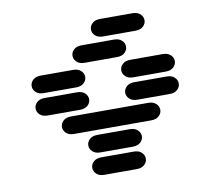

<svg xmlns="http://www.w3.org/2000/svg" viewBox="-89 -965 1178 1055"><g transform="rotate(-10 500.0 -437.0)"><path d="M409.2 -13.7H590.8Q618.2 -13.7 633.8 -28.3Q649.4 -43 649.4 -62.5Q649.4 -82 633.8 -96.7Q618.2 -111.3 590.8 -111.3H409.2Q381.8 -111.3 366.2 -96.7Q350.6 -82 350.6 -62.5Q350.6 -43 366.2 -28.3Q381.8 -13.7 409.2 -13.7ZM409.2 -138.7H590.8Q618.2 -138.7 633.8 -153.3Q649.4 -168 649.4 -187.5Q649.4 -207 633.8 -221.7Q618.2 -236.3 590.8 -236.3H409.2Q381.8 -236.3 366.2 -221.7Q350.6 -207 350.6 -187.5Q350.6 -168 366.2 -153.3Q381.8 -138.7 409.2 -138.7ZM284.2 -263.7H715.8Q743.2 -263.7 758.8 -278.3Q774.4 -293 774.4 -312.5Q774.4 -332 758.8 -346.7Q743.2 -361.3 715.8 -361.3H284.2Q256.8 -361.3 241.2 -346.7Q225.6 -332 225.6 -312.5Q225.6 -293 241.2 -278.3Q256.8 -263.7 284.2 -263.7ZM159.2 -388.7H340.8Q368.2 -388.7 383.8 -403.3Q399.4 -418 399.4 -437.5Q399.4 -457 383.8 -471.7Q368.2 -486.3 340.8 -486.3H159.2Q131.8 -486.3 116.2 -471.7Q100.6 -457 100.6 -437.5Q100.6 -418 116.2 -403.3Q131.8 -388.7 159.2 -388.7ZM659.2 -388.7H840.8Q868.2 -388.7 883.8 -403.3Q899.4 -418 899.4 -437.5Q899.4 -457 883.8 -471.7Q868.2 -486.3 840.8 -486.3H659.2Q631.8 -486.3 616.2 -471.7Q600.6 -457 600.6 -437.5Q600.6 -418 616.2 -403.3Q631.8 -388.7 659.2 -388.7ZM159.2 -513.7H340.8Q368.2 -513.7 383.8 -528.3Q399.4 -543 399.4 -562.5Q399.4 -582 383.8 -596.7Q368.2 -611.3 340.8 -611.3H159.2Q131.8 -611.3 116.2 -596.7Q100.6 -582 100.6 -562.5Q100.6 -543 116.2 -528.3Q131.8 -513.7 159.2 -513.7ZM659.2 -513.7H840.8Q868.2 -513.7 883.8 -528.3Q899.4 -543 899.4 -562.5Q899.4 -582 883.8 -596.7Q868.2 -611.3 840.8 -611.3H659.2Q631.8 -611.3 616.2 -596.7Q600.6 -582 600.6 -562.5Q600.6 -543 616.2 -528.3Q631.8 -513.7 659.2 -513.7ZM409.2 -638.7H590.8Q618.2 -638.7 633.8 -653.3Q649.4 -668 649.4 -687.5Q649.4 -707 633.8 -721.7Q618.2 -736.3 590.8 -736.3H409.2Q381.8 -736.3 366.2 -721.7Q350.6 -707 350.6 -687.5Q350.6 -668 366.2 -653.3Q381.8 -638.7 409.2 -638.7ZM534.2 -763.7H715.8Q743.2 -763.7 758.8 -778.3Q774.4 -793 774.4 -812.5Q774.4 -832 758.8 -846.7Q743.2 -861.3 715.8 -861.3H534.2Q506.8 -861.3 491.2 -846.7Q475.6 -832 475.6 -812.5Q475.6 -793 491.2 -778.3Q506.8 -763.7 534.2 -763.7Z"/></g></svg>

Font: Sixtyfour Convergence
Style: Regular
Weight: 400
Designer: Jens Kutilek
Foundry: Jens Kutilek
Version: Version 2.001